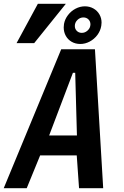

<svg xmlns="http://www.w3.org/2000/svg" viewBox="-28 -982 648 1002"><path d="M291.5 -725H467.5L510.5 0H384.5L372.5 -171H181.5L111.5 0H-8.5ZM373.5 -275 364.5 -602H352.5L228.5 -275ZM304.5 -839Q304.5 -848 306 -857Q310.5 -882 326.8 -903.2Q343 -924.5 366.5 -936.8Q390 -949 415 -949Q439.5 -949 459.5 -937.8Q479.5 -926.5 490.8 -907Q502 -887.5 502 -864Q502 -856 500.5 -847Q496 -820.5 479.8 -799Q463.5 -777.5 440 -765Q416.5 -752.5 391 -752.5Q366 -752.5 346.2 -763.8Q326.5 -775 315.5 -794.8Q304.5 -814.5 304.5 -839ZM443 -846.5 444 -854.5Q444 -870.5 433.5 -880.8Q423 -891 407 -891Q389.5 -891 376 -877.8Q362.5 -864.5 362.5 -846.5Q362.5 -831 372.8 -820.8Q383 -810.5 399 -810.5Q415 -810.5 427.8 -821.5Q440.5 -832.5 443 -846.5ZM58.5 -757 169.5 -962H315.5L150.5 -757Z"/></svg>

Font: JuliaMono
Style: Bold Italic
Weight: 700
Italic angle: -9°
Monospace: yes
Designer: cormullion
Foundry: corm
Version: Version 0.057; ttfautohint (v1.8.4)